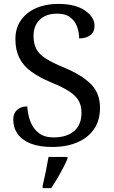

<svg xmlns="http://www.w3.org/2000/svg" viewBox="-20 -744 584 985"><path d="M247 10Q182 10 137.5 -7.5Q93 -25 70.5 -57Q48 -89 48 -131Q48 -151 56.5 -166Q65 -181 81 -189.5Q97 -198 120 -198Q122 -157 136 -120.5Q150 -84 179 -61.5Q208 -39 255 -39Q322 -39 360 -71.5Q398 -104 398 -165Q398 -202 383.5 -227.5Q369 -253 335.5 -275Q302 -297 243 -321Q181 -347 140 -377Q99 -407 79 -447.5Q59 -488 59 -543Q59 -600 87.5 -640.5Q116 -681 165.5 -702.5Q215 -724 278 -724Q367 -724 416 -690Q465 -656 465 -612Q465 -580 443.5 -563.5Q422 -547 386 -547Q386 -578 375.5 -607Q365 -636 340.5 -655Q316 -674 274 -674Q216 -674 184 -643Q152 -612 152 -560Q152 -520 166.5 -492.5Q181 -465 215 -443.5Q249 -422 307 -398Q395 -362 444 -315Q493 -268 493 -191Q493 -127 463 -82.5Q433 -38 377.5 -14Q322 10 247 10ZM199 208Q207 175 215 136Q223 97 229 61H326V71Q317 92 303 119Q289 146 273 173Q257 200 243 221H199Z"/></svg>

Font: Noto Naskh Arabic UI
Style: Regular
Weight: 400
Designer: Monotype Design Team, David Williams, Mohamad Dakak and Nizar Qandah
Foundry: Monotype Imaging Inc.
Version: Version 2.014